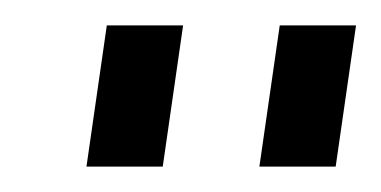

<svg xmlns="http://www.w3.org/2000/svg" viewBox="-20 -743 300 151"><path d="M124 -723 108 -612H48L64 -723ZM260 -723 244 -612H184L200 -723Z"/></svg>

Font: Pathway Extreme 8pt Thin
Style: Italic
Weight: 100
Italic angle: -8°
Designer: Eduardo Rodriguez Tunni
Foundry: Eduardo Rodriguez Tunni
Version: Version 1.000